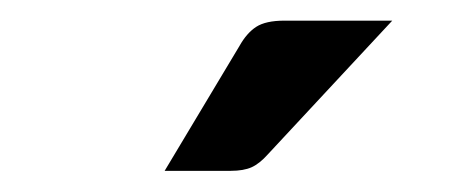

<svg xmlns="http://www.w3.org/2000/svg" viewBox="-20 -748 440 186"><path d="M360 -728 239.5 -598.5Q231.5 -589.5 223.8 -586Q216 -582.5 203.5 -582.5H139.5L212 -703.5Q219 -716 228.2 -722Q237.5 -728 255.5 -728Z"/></svg>

Font: TypoPRO Lato
Style: Regular
Weight: 600
Designer: Lukasz Dziedzic with Adam Twardoch and Botio Nikoltchev
Foundry: tyPoland Lukasz Dziedzic
Version: Version 2.010; 2014-09-01; http://www.latofonts.com/